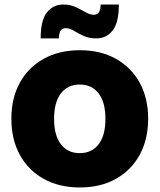

<svg xmlns="http://www.w3.org/2000/svg" viewBox="-20 -815 702 845"><path d="M331 10Q240 10 172 -28Q104 -66 67 -134Q30 -202 30 -292Q30 -383 67 -450.5Q104 -518 172 -556Q240 -594 331 -594Q423 -594 490.5 -556Q558 -518 595 -450.5Q632 -383 632 -292Q632 -202 595 -134Q558 -66 490.5 -28Q423 10 331 10ZM331 -141Q384 -141 414 -180Q444 -219 444 -292Q444 -365 414 -404Q384 -443 331 -443Q278 -443 248 -404Q218 -365 218 -292Q218 -219 248 -180Q278 -141 331 -141ZM159 -646Q159 -726 186.5 -760.5Q214 -795 258 -795Q290 -795 314 -783.5Q338 -772 357 -761Q376 -750 392 -750Q411 -750 417 -764Q423 -778 423 -795H503Q503 -715 475.5 -680.5Q448 -646 404 -646Q372 -646 348 -657Q324 -668 305.5 -679.5Q287 -691 270 -691Q251 -691 245 -677Q239 -663 239 -646Z"/></svg>

Font: BDO Grotesk Black
Style: Regular
Weight: 900
Designer: Deni Anggara
Foundry: Lokal Container
Version: Version 2.000